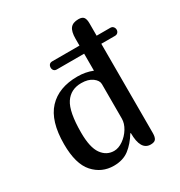

<svg xmlns="http://www.w3.org/2000/svg" viewBox="-178 -884 946 1008"><g transform="rotate(-30 295.0 -380.0)"><path d="M379 -485V-678Q379 -722 394 -741Q409 -760 443 -760Q466 -760 474.5 -748.5Q483 -737 483 -713V-47Q483 -23 475 -11.5Q467 0 444 0Q383 0 383 -104L380 -105Q351 -57 314 -28.5Q277 0 221 0Q148 0 99 -54.5Q50 -109 50 -229Q50 -369 112 -435.5Q174 -502 288 -502Q337 -502 379 -485ZM261 -67Q288 -67 316 -86.5Q344 -106 362 -135.5Q380 -165 380 -194V-403Q380 -425 355 -443.5Q330 -462 288 -462Q224 -462 191 -412.5Q158 -363 158 -237Q158 -147 186.5 -107Q215 -67 261 -67ZM190 -612Q190 -623 196 -630Q202 -637 214 -637H566Q577 -637 583.5 -629.5Q590 -622 590 -612Q590 -602 583.5 -595Q577 -588 566 -588H214Q202 -588 196 -595Q190 -602 190 -612Z"/></g></svg>

Font: Marmelad for Arash.Academy
Style: Regular
Weight: 400
Designer: Manvel Shmavonyan
Foundry: Cyreal
Version: Version 1.110;Glyphs 3.2 (3202)